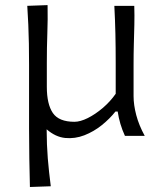

<svg xmlns="http://www.w3.org/2000/svg" viewBox="-20 -540 636 763"><path d="M98.9 203.1 181.8 200.2Q174.3 142.5 169.9 89.2Q165.6 35.9 165.4 -26.1Q200.6 4.5 239.1 8.3Q277.7 12.1 315.2 -2.4Q352.6 -17 384.5 -42.6Q416.4 -68.3 438.7 -96.7H447.7Q451.4 -71.6 458.5 -47.7Q465.6 -23.8 476.5 0H555.2Q532.2 -41.9 521.5 -82.5Q510.8 -123.1 510.8 -158.1V-282.8Q510.8 -326.9 511.9 -365.8Q513.1 -404.6 513.9 -441.7Q514.8 -478.8 513.6 -516.8H434.4Q437.4 -459.2 438.6 -405.5Q439.8 -351.7 439.8 -289.7V-167.3Q418 -136.2 388.3 -110.9Q358.6 -85.7 328.8 -70.8Q298.9 -56 275.8 -56Q213.7 -56 189.9 -91.1Q166.1 -126.3 166.1 -195V-289.7Q166.1 -351.7 168.1 -406.9Q170.2 -462.1 169.1 -519.7L88.4 -516.8Q90.9 -478.4 92.5 -441.5Q94.1 -404.5 94.8 -366Q95.5 -327.4 95.5 -282.8V-28.9Q95.5 35.2 96.5 90.4Q97.4 145.6 98.9 203.1Z"/></svg>

Font: Pinar-VF-FD
Style: Regular
Weight: 300
Designer: Amin Abedi
Version: Version 3.0